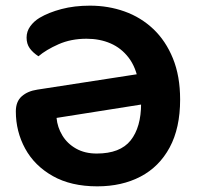

<svg xmlns="http://www.w3.org/2000/svg" viewBox="-20 -643 699 679"><path d="M507 -387 547 -284 180 -226Q183 -193 200.5 -164Q218 -135 249 -117.5Q280 -100 322 -100Q405 -100 442 -146.5Q479 -193 479 -277L470 -352Q461 -405 435 -439Q409 -473 371 -489.5Q333 -506 286 -506Q231 -506 187 -486.5Q143 -467 116 -444Q96 -457 85 -472.5Q74 -488 74 -510Q74 -532 87 -550Q100 -568 120 -580Q152 -599 197.5 -611Q243 -623 298 -623Q363 -623 420.5 -602.5Q478 -582 522 -540.5Q566 -499 591.5 -436.5Q617 -374 617 -291Q617 -190 580 -121.5Q543 -53 477 -18.5Q411 16 324 16Q231 16 166.5 -20.5Q102 -57 69 -117.5Q36 -178 36 -249Q36 -284 57 -302.5Q78 -321 112 -326Z"/></svg>

Font: BalooTamma2Bold
Style: Bold
Weight: 700
Designer: Divya Kowshik, Shuchita Grover and Ek Type
Foundry: Ek Type
Version: Version 1.700